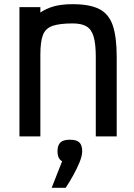

<svg xmlns="http://www.w3.org/2000/svg" viewBox="-20 -652 640 918"><path d="M73 0V-618H173V-592Q200 -611 237 -621.5Q274 -632 328 -632Q408 -632 454 -609Q500 -586 519 -531Q538 -476 538 -380V0H438V-380Q438 -441 428 -476Q418 -511 394 -525.5Q370 -540 328 -540Q264 -540 230.5 -528Q197 -516 185 -484Q173 -452 173 -391V0ZM227 246 277 119Q255 107 255 71Q255 42 269 29Q283 16 314 16Q346 16 359.5 29Q373 42 373 71Q373 93 360.5 123.5Q348 154 330 186.5Q312 219 294 246Z"/></svg>

Font: Victor Mono
Style: Bold
Weight: 700
Monospace: yes
Designer: Rune Bjørnerås
Version: Version 1.561;gftools[0.9.30]